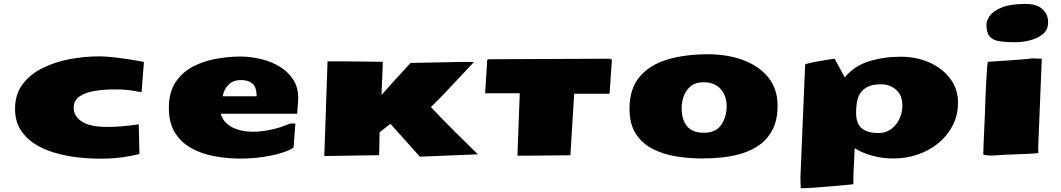

<svg xmlns="http://www.w3.org/2000/svg" viewBox="-20 -804 5505 996"><path d="M498 19Q437 19 374.5 11.2Q312 3.4 255.4 -14.2Q198.7 -31.7 154.3 -61.5Q109.9 -91.3 84 -135.3Q58.1 -179.2 58.1 -239.3Q58.1 -314.9 97.2 -366.9Q136.2 -418.9 200.7 -450.9Q265.1 -482.9 342.5 -497.3Q419.9 -511.7 496.6 -511.7Q523.4 -511.7 566.4 -507.1Q609.4 -502.4 653.1 -495.6Q696.8 -488.8 726.6 -482.4L714.4 -325.7Q678.7 -332.5 648.2 -336.4Q617.7 -340.3 577.6 -340.3Q521.5 -340.3 472.4 -332.5Q423.3 -324.7 392.8 -304Q362.3 -283.2 362.3 -244.6Q362.3 -201.7 404.3 -173.6Q446.3 -145.5 538.6 -145.5Q568.4 -145.5 613.5 -148.9Q658.7 -152.3 699.7 -159.2L703.1 -5.4Q663.1 5.4 612.8 12.2Q562.5 19 498 19Z M1225.1 18.6Q1157.2 18.6 1091.6 6.3Q1025.9 -5.9 972.7 -35.4Q919.4 -64.9 887.7 -115.7Q856 -166.5 856 -244.1Q856 -324.2 889.9 -376.2Q923.8 -428.2 979 -457.5Q1034.2 -486.8 1099.6 -498.8Q1165 -510.7 1227.5 -510.7Q1277.3 -510.7 1330.6 -498.5Q1383.8 -486.3 1429.2 -459.5Q1474.6 -432.6 1502 -389.6Q1529.3 -346.7 1526.9 -285.2Q1526.9 -279.3 1525.9 -273.9L1521.5 -213.9H1125.5Q1137.2 -169.4 1182.1 -145Q1227.1 -120.6 1294.4 -120.6Q1335.9 -120.6 1384.3 -130.9Q1432.6 -141.1 1485.8 -163.1H1512.2L1502.9 -39.1Q1483.4 -24.4 1441.7 -11.2Q1399.9 2 1343.8 10.3Q1287.6 18.6 1225.1 18.6ZM1311.5 -304.7Q1311 -352.5 1289.3 -370.6Q1267.6 -388.7 1231.4 -388.7Q1188 -388.7 1164.3 -363.3Q1140.6 -337.9 1135.3 -304.7Z M2158.2 8.8 2005.4 -161.6 1949.2 -117.7 1946.8 1 1662.1 5.4 1664.6 -59.6 1679.2 -485.8H1762.7L1965.8 -483.4L1964.8 -449.2L1959 -311.5L2043.9 -405.8L2109.9 -477.5L2379.4 -482.9Q2395 -482.9 2409.7 -482.7Q2424.3 -482.4 2438.5 -481.9L2274.4 -307.6L2215.3 -248.5Q2281.2 -178.7 2342.8 -117.7Q2404.3 -56.6 2459 -3.4Z M2664.1 3.4 2676.3 -320.3H2496.6L2506.8 -479V-491.7L2512.2 -496.6L3143.1 -499.5L3154.3 -494.6L3142.1 -317.9H2958.5L2939 1.5L2732.4 3.4Z M3623.5 18.1Q3556.2 18.1 3489.3 7.6Q3422.4 -2.9 3367.2 -30.8Q3312 -58.6 3278.8 -109.1Q3245.6 -159.7 3245.6 -240.2Q3245.6 -343.3 3297.6 -405.3Q3349.6 -467.3 3441.2 -494.9Q3532.7 -522.5 3651.4 -522.5Q3755.4 -522.5 3837.4 -491.5Q3919.4 -460.4 3966.6 -401.1Q4013.7 -341.8 4013.7 -256.8Q4013.7 -185.5 3990 -136.5Q3966.3 -87.4 3926 -56.9Q3885.7 -26.4 3835.2 -10Q3784.7 6.3 3730 12.2Q3675.3 18.1 3623.5 18.1ZM3631.3 -115.2Q3692.4 -115.2 3720.9 -155.5Q3749.5 -195.8 3749.5 -254.9Q3749.5 -306.2 3718.5 -341.8Q3687.5 -377.4 3628.9 -377.4Q3588.9 -377.4 3564 -357.4Q3539.1 -337.4 3527.6 -306.9Q3516.1 -276.4 3516.1 -244.1Q3516.1 -182.6 3544.2 -148.9Q3572.3 -115.2 3631.3 -115.2Z M4133.8 172.4Q4133.3 158.7 4132.8 143.6Q4132.3 128.4 4132.3 113.3L4156.7 -470.7Q4176.8 -476.6 4204.3 -482.2Q4231.9 -487.8 4260.3 -492.2Q4288.6 -496.6 4309.6 -499.5L4362.3 -402.3Q4410.2 -461.9 4487.5 -485.8Q4564.9 -509.8 4651.4 -509.8Q4735.8 -509.8 4803.5 -478.8Q4871.1 -447.8 4910.4 -394.5Q4949.7 -341.3 4949.7 -273.4Q4949.7 -207.5 4922.6 -154.1Q4895.5 -100.6 4848.6 -62Q4801.8 -23.4 4741.5 -2.7Q4681.2 18.1 4614.7 18.1Q4556.6 18.1 4503.4 3.2Q4450.2 -11.7 4413.6 -35.2V-31.7Q4413.6 -23.9 4411.9 5.1Q4410.2 34.2 4408.4 73.5Q4406.7 112.8 4406.7 151.9Q4356 156.7 4301.8 161.6Q4247.6 166.5 4203.6 169.4Q4159.7 172.4 4138.7 172.4ZM4537.6 -113.8Q4575.2 -113.8 4603 -134.5Q4630.9 -155.3 4646 -187.7Q4661.1 -220.2 4661.1 -255.4Q4661.1 -309.1 4629.2 -337.9Q4597.2 -366.7 4550.8 -366.7Q4503.4 -366.7 4476.8 -351.6Q4450.2 -336.4 4438.5 -313.2Q4426.8 -290 4423.8 -264.9Q4420.9 -239.7 4420.9 -219.7Q4420.9 -177.7 4436.3 -154.5Q4451.7 -131.3 4478.3 -122.6Q4504.9 -113.8 4537.6 -113.8Z M5416 -672.9Q5412.1 -643.1 5385.7 -623.5Q5359.4 -604 5321.8 -594.5Q5284.2 -585 5246.1 -585Q5191.4 -585 5158.7 -591.3Q5126 -597.7 5111.6 -617.4Q5097.2 -637.2 5097.2 -676.3Q5097.2 -698.2 5115.7 -723.4Q5134.3 -748.5 5179 -766.1Q5223.6 -783.7 5301.8 -783.7Q5361.3 -783.7 5391.8 -752.7Q5422.4 -721.7 5416 -672.9ZM5128.4 2.9Q5116.2 2.9 5104.2 2.2Q5092.3 1.5 5080.6 -2Q5080.6 -20.5 5083 -74Q5085.4 -127.4 5088.9 -203.1Q5089.8 -234.9 5091.3 -274.2Q5092.8 -313.5 5094.7 -353.8Q5096.7 -394 5098.9 -428.2Q5101.1 -462.4 5104 -483.4Q5160.2 -487.3 5218.8 -491Q5277.3 -494.6 5335.4 -501H5337.4Q5360.8 -501 5384.3 -499.5L5365.7 -43.5V-40Q5365.7 -32.7 5366 -25.4Q5366.2 -18.1 5366.7 -10.3Q5349.1 -7.8 5320.1 -6.3Q5291 -4.9 5256.6 -3.7Q5222.2 -2.4 5188.5 -1Q5154.8 0.5 5128.9 2.9Z"/></svg>

Font: Seymour One
Style: Regular
Weight: 400
Designer: Vernon Adams
Foundry: Vernon Adams
Version: Version 1.100; ttfautohint (v1.8.4.7-5d5b);gftools[0.9.33]